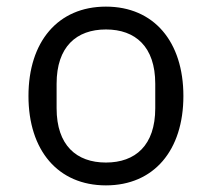

<svg xmlns="http://www.w3.org/2000/svg" viewBox="-20 -548 640 580"><path d="M300 12C445 12 534 -94 534 -258C534 -422 445 -528 300 -528C155 -528 66 -422 66 -258C66 -94 155 12 300 12ZM300 -57C211 -57 151 -109 151 -221V-295C151 -407 211 -459 300 -459C389 -459 449 -407 449 -295V-221C449 -109 389 -57 300 -57Z"/></svg>

Font: IBM Mono
Style: Regular
Weight: 400
Monospace: yes
Designer: Mike Abbink, Paul van der Laan, Pieter van Rosmalen
Foundry: Bold Monday
Version: Version 2.3